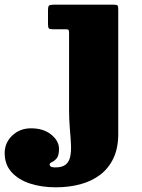

<svg xmlns="http://www.w3.org/2000/svg" viewBox="-185 -540 605 820"><path d="M98 -415Q106.5 -415 108.2 -411Q110 -407 110 -398.5V-70Q110 -29 113.2 8Q116.5 45 118 75.5Q119.5 106 115 128.2Q110.5 150.5 95.8 162.8Q81 175 51 175Q37.5 175 32.2 171.5Q27 168 27 162Q27 156.5 37 152.2Q47 148 57 136.2Q67 124.5 67 96Q67 62 34 35Q1 8 -53 8Q-99.5 8 -132.2 38.5Q-165 69 -165 114Q-165 162.5 -135.8 195Q-106.5 227.5 -57 243.8Q-7.5 260 53 260Q109.5 260 158 247Q206.5 234 242.8 206.5Q279 179 299.5 135.8Q320 92.5 320 32V-499.5Q320 -512.5 317.2 -516.2Q314.5 -520 302 -520H45Q28.5 -520 24.2 -516Q20 -512 20 -494.5V-437.5Q20 -423 23.5 -419Q27 -415 41 -415Z"/></svg>

Font: Besley Black
Style: Regular
Weight: 900
Designer: Owen Earl
Foundry: indestructible type*
Version: Version 2.001